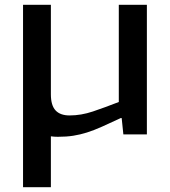

<svg xmlns="http://www.w3.org/2000/svg" viewBox="-20 -560 707 800"><path d="M76 -540H192V-167Q192 -121 211.5 -100Q231 -79 270 -79Q318 -79 367 -95.5Q416 -112 475 -135V-540H592V0H494L487 -68H483Q438 -47 404.5 -32Q371 -17 342.5 -8Q314 1 285.5 5.5Q257 10 221 10Q213 10 206 9.5Q199 9 192 8V220H76Z"/></svg>

Font: Encode Sans Wide
Style: Medium
Weight: 500
Designer: Pablo Impallari, Andres Torresi
Foundry: Pablo Impallari, Andres Torresi
Version: Version 1.000; ttfautohint (v1.00) -l 8 -r 50 -G 200 -x 14 -